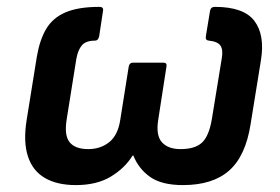

<svg xmlns="http://www.w3.org/2000/svg" viewBox="-20 -524 810 556"><path d="M199.6 12Q145.3 12 109.9 -8.7Q74.5 -29.3 60.8 -71.4Q47.1 -113.4 57.1 -176.2L86.8 -360.6Q95.1 -409.1 114.1 -440.8Q133 -472.5 169.9 -488.3Q206.9 -504.1 267.9 -504.1Q280.6 -504.1 278.3 -492.4L267.2 -419Q264.5 -406.3 254.9 -406.3Q228.7 -406.3 217.2 -392.8Q205.7 -379.4 201.1 -353.8L173.1 -178.5Q165.5 -131.7 181.8 -111.9Q198 -92.2 235.5 -92.2Q271.4 -92.2 296.6 -112.6Q321.8 -133 328.4 -177.9L352.7 -330.9Q354.7 -342.6 365.8 -342.6H452.7Q464.4 -342.6 462 -330.9L438.1 -176.5Q431.1 -131.7 449 -111.9Q466.9 -92.2 502.8 -92.2Q544.6 -92.2 564.8 -110.9Q585.1 -129.7 593.4 -178.5L622 -353.8Q626.7 -379.1 618.7 -391.4Q610.7 -403.7 585.2 -406.3Q574.1 -407 576.1 -419L588.2 -492.4Q590.2 -504.1 602.3 -504.1Q686.1 -504.1 716.7 -463.4Q747.4 -422.8 735.7 -349.9L705.7 -164.5Q691.4 -72.4 643.7 -30.2Q596.1 12 509.8 12Q448.4 12 415.1 -11.4Q381.7 -34.7 366.1 -73.7H364.1Q341.7 -37.3 301.1 -12.7Q260.4 12 199.6 12Z"/></svg>

Font: Sofia Sans Hairline
Style: Italic
Weight: 1
Italic angle: -9°
Designer: Botio Nikoltchev, Ani Petrova
Foundry: lettersoup
Version: Version 4.102